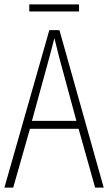

<svg xmlns="http://www.w3.org/2000/svg" viewBox="-20 -852 491 872"><path d="M339 -832H113V-800H339ZM412 0H451L250 -715H204L0 0H40L116 -267H337ZM249 -591 327 -303H125L204 -591C212 -623 220 -649 227 -679C234 -649 242 -621 249 -591Z"/></svg>

Font: Noto Sans Devanagari Condensed ExtraLight
Style: Regular
Weight: 200
Width: 3
Designer: Jelle Bosma - Monotype Design Team
Foundry: Monotype Imaging Inc.
Version: Version 2.004